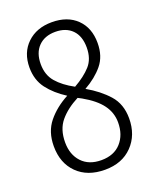

<svg xmlns="http://www.w3.org/2000/svg" viewBox="-137 -806 734 898"><g transform="rotate(-20 229.5 -357.0)"><path d="M230 -724Q308 -724 353.5 -679.5Q399 -635 399 -560Q399 -494 364 -451.5Q329 -409 272 -377Q335 -341 376 -295Q417 -249 417 -178Q417 -95 366 -42.5Q315 10 230 10Q143 10 92 -40.5Q41 -91 41 -175Q41 -247 80 -295Q119 -343 181 -376Q126 -411 93 -454.5Q60 -498 60 -560Q60 -634 107 -679Q154 -724 230 -724ZM230 -676Q177 -676 146 -644.5Q115 -613 115 -557Q115 -503 145.5 -467.5Q176 -432 230 -403Q283 -433 313.5 -467Q344 -501 344 -557Q344 -614 313.5 -645Q283 -676 230 -676ZM97 -174Q97 -113 132 -75.5Q167 -38 229 -38Q292 -38 327 -77Q362 -116 362 -178Q362 -226 333 -265.5Q304 -305 242 -340L223 -350Q165 -320 131 -279.5Q97 -239 97 -174Z"/></g></svg>

Font: Noto Sans Condensed Light
Style: Regular
Weight: 300
Width: 3
Designer: Monotype Design Team
Foundry: Monotype Imaging Inc.
Version: Version 2.013; ttfautohint (v1.8.4.7-5d5b)